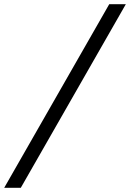

<svg xmlns="http://www.w3.org/2000/svg" viewBox="-91 -783 619 914"><path d="M8 111H-71L429 -763H508Z"/></svg>

Font: Open Sauce One
Style: Italic
Weight: 400
Italic angle: -10°
Designer: Alfredo Marco Pradil
Foundry: Creative Sauce Fz LLC
Version: Version 1.477